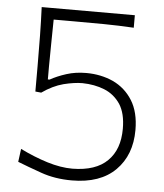

<svg xmlns="http://www.w3.org/2000/svg" viewBox="-51 -731 673 786"><g transform="rotate(5 285.5 -338.0)"><path d="M272.9 10C350.5 10 410.5 -11 452.4 -52.9C493.8 -94.3 514.8 -149.5 514.8 -218.1C514.8 -267.1 504.8 -307.6 484.8 -339.5C464.8 -371.4 438.1 -394.8 404.8 -410.5C371 -425.7 334.3 -433.3 294.3 -433.3C265.2 -433.3 238.1 -429.5 212.9 -421.4C187.6 -413.3 165.2 -403.8 146.7 -393.3H139.5V-446.7C139.5 -478.6 140 -511 140.5 -543.3C141 -575.2 141.4 -607.6 141.9 -639.5H226.2C266.7 -639.5 307.6 -639.5 348.6 -639C389.5 -638.6 430.5 -637.1 471.4 -634.8V-686.2H88.6C90 -649.5 91.4 -610.5 91.9 -570C92.4 -529 92.9 -486.7 92.9 -443.3V-339.5L117.1 -337.1C146.2 -357.6 175.7 -371.9 204.8 -379.5C233.8 -386.7 259.5 -390.5 281.9 -390.5C315.2 -390 345.7 -384.3 372.9 -373.3C400 -362.4 421.9 -344.3 438.6 -319.5C454.8 -294.3 462.9 -261 462.9 -218.6C462.9 -161.9 447.1 -118.1 415.2 -86.7C383.3 -54.8 335.2 -38.6 271 -38.1C239 -38.1 204.3 -43.8 167.6 -55.2C130.5 -66.7 92.9 -81.9 55.2 -100.5L48.1 -46.7C74.3 -36.2 107.1 -24.3 145.7 -10.5C184.3 3.3 226.7 10 272.9 10Z"/></g></svg>

Font: Pinar Light
Style: Regular
Weight: 300
Designer: Amin Abedi
Version: Version 2.00;September 9, 2021;FontCreator 13.0.0.2683 64-bi